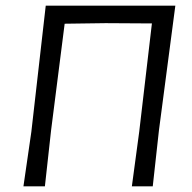

<svg xmlns="http://www.w3.org/2000/svg" viewBox="-20 -660 681 680"><path d="M543 -199 521 0H447L473 -193L518 -577L354 -578L209 -576L161 -199L139 0H63L91 -193L142 -640H601Z"/></svg>

Font: Alegreya Sans SC
Style: Italic
Weight: 400
Italic angle: -7°
Designer: Juan Pablo del Peral
Foundry: Huerta Tipografica
Version: Version 2.008; ttfautohint (v1.6)